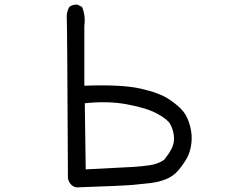

<svg xmlns="http://www.w3.org/2000/svg" viewBox="-20 -790 1040 831"><path d="M313 21Q298 20 287 8Q276 -4 274 -20Q271 -680 269 -709Q267 -738 280 -760Q294 -771 315 -770L335 -760Q351 -723 345 -678V-419Q506 -425 588.5 -406.5Q671 -388 713 -359.5Q755 -331 774 -306.5Q793 -282 803 -243Q813 -204 808 -167Q803 -130 788 -104Q773 -78 751.5 -52.5Q730 -27 698.5 -14.5Q667 -2 633 2Q599 6 557.5 10Q516 14 313 21ZM690 -98Q713 -126 724.5 -150.5Q736 -175 732.5 -203Q729 -231 717 -252.5Q705 -274 659.5 -298.5Q614 -323 529.5 -338.5Q445 -354 347 -343L351 -57Q518 -65 556.5 -67.5Q595 -70 629 -75Q663 -80 690 -98Z"/></svg>

Font: Kosefont JP
Style: Regular
Weight: 400
Designer: Nozomi Seto 瀬戸のぞみ
Version: Version 3.00;June 19, 2020